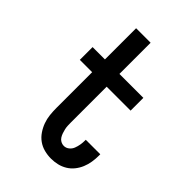

<svg xmlns="http://www.w3.org/2000/svg" viewBox="-218 -831 936 936"><g transform="rotate(45 250.0 -363.5)"><path d="M311 8Q287 8 264 2Q241 -4 222 -17.5Q203 -31 189.5 -51Q176 -71 168 -93Q160 -115 157.5 -138.5Q155 -162 155 -186V-432H70V-520H155V-735H255V-520H420V-432H255V-186Q255 -175 255.5 -163.5Q256 -152 258.5 -141.5Q261 -131 264.5 -120.5Q268 -110 274 -100.5Q280 -91 290 -85.5Q300 -80 311 -80Q326 -80 338 -89.5Q350 -99 355.5 -113Q361 -127 363.5 -142Q366 -157 366 -172V-177H466V-167Q466 -145 462.5 -123Q459 -101 450.5 -80.5Q442 -60 428 -42.5Q414 -25 395 -13.5Q376 -2 354.5 3Q333 8 311 8Z"/></g></svg>

Font: Iosevka SS18 Semibold
Style: Regular
Weight: 600
Monospace: yes
Designer: Belleve Invis
Foundry: Belleve Invis
Version: Version 25.1.1; ttfautohint (v1.8.4)